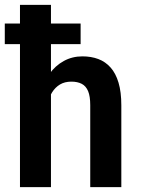

<svg xmlns="http://www.w3.org/2000/svg" viewBox="-29 -770 580 790"><path d="M180.7 -750V0H53.2V-750ZM160.2 -283.2 123 -282.7Q123 -337.9 136.2 -384.5Q149.4 -431.2 174.1 -465.6Q198.7 -500 233.4 -519Q268.1 -538.1 310.1 -538.1Q346.2 -538.1 375.5 -527.1Q404.8 -516.1 426 -492.2Q447.3 -468.3 458.7 -429.9Q470.2 -391.6 470.2 -336.4V0H342.3V-337.4Q342.3 -374 333.5 -395Q324.7 -416 307.4 -425Q290 -434.1 264.6 -434.1Q237.3 -434.1 217.8 -422.4Q198.2 -410.6 185.3 -389.9Q172.4 -369.1 166.3 -341.8Q160.2 -314.5 160.2 -283.2ZM302.7 -673.3V-588.4H-9.3V-673.3Z"/></svg>

Font: Roboto SemiCondensed SemiBold
Style: Regular
Weight: 600
Width: 4
Designer: Christian Robertson
Foundry: Google
Version: Version 3.009; 2024